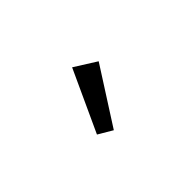

<svg xmlns="http://www.w3.org/2000/svg" viewBox="2 -1028 611 611"><g transform="rotate(45 307.5 -722.5)"><path d="M424.6 -685.6 396.4 -637.9 189.2 -733.3 235.4 -806.7Z"/></g></svg>

Font: Fira Code
Style: Regular
Weight: 400
Designer: Carrois Corporate, Edenspiekermann AG, Nikita Prokopov
Foundry: Carrois Corporate, Edenspiekermann AG, Nikita Prokopov
Version: Version 5.002